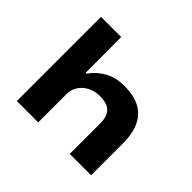

<svg xmlns="http://www.w3.org/2000/svg" viewBox="-157 -921 1137 1137"><g transform="rotate(45 411.5 -352.5)"><path d="M101 0V-705H270L271 -407H279Q313 -456 365.5 -485Q418 -514 491 -514Q563 -514 615 -488.5Q667 -463 695 -408Q723 -353 723 -263V0H544V-257Q544 -298 530.5 -322.5Q517 -347 492 -358Q467 -369 430 -369Q386 -369 352.5 -351.5Q319 -334 299.5 -304.5Q280 -275 280 -241V0Z"/></g></svg>

Font: Nunito Sans 7pt Expanded ExtraBold
Style: Regular
Weight: 800
Width: 7
Designer: Vernon Adams
Foundry: Vernon Adams
Version: Version 3.101;gftools[0.9.27]